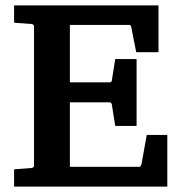

<svg xmlns="http://www.w3.org/2000/svg" viewBox="-20 -691 672 711"><path d="M387.7 -386.2Q389.2 -386.2 390.6 -387.5Q392.1 -388.7 393.1 -389.6L394 -391.1V-392.1L406.7 -472.2H485.8V-224.6H406.7L394 -305.2V-306.2Q394 -306.6 391.4 -309.3Q388.7 -312 387.7 -312H238.8V-73.2H497.6Q498.5 -73.2 501 -76.7Q502.9 -80.1 503.9 -82.5L523.4 -191.4H599.6V0H32.2V-64L95.2 -68.8Q100.6 -69.3 103.3 -71.8Q106 -74.2 106 -75.4Q106 -76.7 106 -78.1V-592.8Q106 -601.6 95.2 -602.1L32.2 -606.9V-670.9H566.9V-497.6H484.4L466.3 -589.8Q465.8 -593.3 463.9 -595.9Q461.9 -598.6 460 -598.6H238.8V-386.2Z"/></svg>

Font: TAML ThiruValluvar
Style: Bold
Weight: 400
Version: Version 0.271; dev 7ad24fM